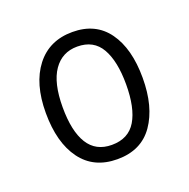

<svg xmlns="http://www.w3.org/2000/svg" viewBox="-73 -793 467 475"><g transform="rotate(-20 160.5 -556.0)"><path d="M288 -557Q288 -481 256 -435Q224 -389 161 -389Q99 -389 66 -434Q33 -479 33 -557Q33 -634 67.5 -678.5Q102 -723 163 -723Q224 -723 256 -678.5Q288 -634 288 -557ZM77 -556Q77 -493 97.5 -460Q118 -427 160 -427Q204 -427 224 -460.5Q244 -494 244 -556Q244 -617 224.5 -651Q205 -685 162 -685Q122 -685 99.5 -652.5Q77 -620 77 -556Z"/></g></svg>

Font: Noto Sans Sinhala UI Condensed Light
Style: Regular
Weight: 300
Width: 3
Designer: Jelle Bosma - Monotype Design Team
Foundry: Monotype Imaging Inc.
Version: Version 2.006; ttfautohint (v1.8.4.7-5d5b)